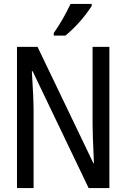

<svg xmlns="http://www.w3.org/2000/svg" viewBox="-20 -951 640 971"><path d="M533.2 0H428.2L145 -590.8H141.1Q149.9 -455.6 149.9 -387.2V0H65.9V-713.9H169.9L452.1 -126H455.1Q448.2 -273.9 448.2 -323.2V-713.9H533.2ZM252 -784.2Q297.9 -849.1 336.9 -931.2H443.8V-920.9Q389.2 -836.4 311 -771H252Z"/></svg>

Font: Apple Sans Adjectives
Style: Regular
Weight: 400
Monospace: yes
Foundry: Apple Sans Adjectives
Version: Version 0.01